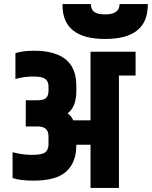

<svg xmlns="http://www.w3.org/2000/svg" viewBox="-20 -926 748 946"><path d="M569 -906H708V-901Q708 -734 498 -734Q288 -734 288 -901V-906H428Q428 -879 444.5 -867Q461 -855 499 -855Q569 -855 569 -906ZM426 -333V-671H648V-554H566V0H426V-213H356V-207Q355 -124 305.5 -80Q256 -36 146 -36Q79 -36 42 -49V-176Q90 -163 137.5 -163Q185 -163 201.5 -174.5Q218 -186 219 -213V-254Q219 -303 166 -303H107V-432H166Q194 -432 206.5 -443Q219 -454 219 -478V-499Q219 -526 202.5 -537.5Q186 -549 143 -549Q100 -549 56 -537V-664Q91 -676 147 -676Q356 -676 356 -505V-478Q356 -398 313 -368Q330 -357 341 -333Z"/></svg>

Font: Khand
Style: Bold
Weight: 700
Designer: Devanagari: Sanchit Sawaria, Jyotish Sonowal; Latin: Satya Rajpurohit
Foundry: Indian Type Foundry
Version: Version 1.101;PS 1.0;hotconv 1.0.78;makeotf.lib2.5.61930; tt